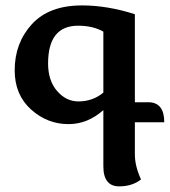

<svg xmlns="http://www.w3.org/2000/svg" viewBox="-20 -447 621 702"><path d="M266.6 -76.2Q319.3 -76.2 357.9 -108.4V-331.5Q319.3 -353 265.6 -353Q155.8 -353 155.8 -214.8Q155.8 -152.3 188.7 -114.3Q221.7 -76.2 266.6 -76.2ZM357.9 -44.4Q300.3 6.8 230.5 6.8Q152.8 6.8 93.3 -46.9Q33.7 -100.6 33.7 -189.9Q33.7 -289.6 96.4 -358.4Q159.2 -427.2 279.8 -427.2Q372.6 -427.2 473.1 -395V-73.2H522Q580.6 -73.2 580.6 0H473.1V116.7Q473.1 160.6 495.6 209Q463.4 234.4 416 234.4Q357.9 234.4 357.9 161.1Z"/></svg>

Font: ALMAS
Style: Bold
Weight: 700
Designer: ALMAS Font/ by Husham Jawad Kadhim, derived from the Bainsely font by/ Paul James MIller
Foundry: High-Logic / Made with FontCreator
Version: Version 1.411;September 19, 2021;FontCreator 14.0.0.2814 32-